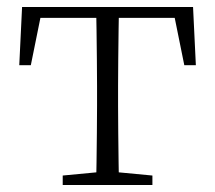

<svg xmlns="http://www.w3.org/2000/svg" viewBox="-20 -528 614 548"><path d="M35 -342 43 -508H531L539 -342H506L473 -505L506 -477H68L101 -505L68 -342ZM159 0V-27L275 -38H299L415 -27V0ZM254 0Q255 -24 255.5 -64.5Q256 -105 256.5 -148.5Q257 -192 257 -226V-283Q257 -316 256.5 -359.5Q256 -403 255.5 -443.5Q255 -484 254 -508H320Q319 -484 318.5 -443.5Q318 -403 317.5 -359.5Q317 -316 317 -283V-226Q317 -192 317.5 -148.5Q318 -105 318.5 -64.5Q319 -24 320 0Z"/></svg>

Font: Early Summer Mincho VF
Style: Regular
Weight: 250
Designer: GuiWonder
Version: Version 1.002